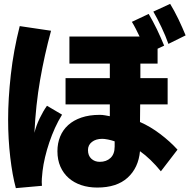

<svg xmlns="http://www.w3.org/2000/svg" viewBox="-20 -893 980 993"><path d="M860 -873Q870 -857 881 -836.5Q892 -816 902.5 -794.5Q913 -773 922.5 -751Q932 -729 940 -710L851 -666Q837 -706 815 -752.5Q793 -799 773 -833ZM706 -564V-489H847V-353H705L704 -262Q757 -239 808.5 -200Q860 -161 898 -119L812 -7Q786 -39 758.5 -65.5Q731 -92 704 -111Q696 -25 640 26Q584 77 483 77Q438 77 400.5 64.5Q363 52 335.5 28Q308 4 292.5 -31Q277 -66 277 -111Q277 -152 291 -186.5Q305 -221 332.5 -246Q360 -271 401 -285Q442 -299 496 -299Q510 -299 523.5 -296.5Q537 -294 548 -292V-353H319V-489H548V-564H339V-704H702Q692 -725 682 -744.5Q672 -764 662 -780L749 -821Q759 -804 770 -783.5Q781 -763 791.5 -741.5Q802 -720 811.5 -698Q821 -676 829 -657L795 -641V-564ZM244 -734Q210 -609 187.5 -480Q165 -351 158 -206Q167 -243 185 -280.5Q203 -318 223 -346L301 -300Q281 -268 264.5 -231.5Q248 -195 235 -156.5Q222 -118 213 -80Q204 -42 200 -8Q198 12 196.5 30Q195 48 197 68L62 80Q44 14 33 -80Q22 -174 22 -275Q22 -382 36 -507Q50 -632 82 -758ZM573 -162Q556 -168 538 -171.5Q520 -175 509 -175Q476 -175 455.5 -159Q435 -143 435 -117Q435 -88 452.5 -72Q470 -56 496 -56Q530 -56 551.5 -76Q573 -96 573 -135Z"/></svg>

Font: OA Gothic ExtraBold
Style: Regular
Weight: 800
Designer: Choi Chi-young, Lee Jaesang, Lee Juhyun, Han Dohee
Foundry: DDUNGSANG CORP.
Version: Version 1.000;Build 20210203